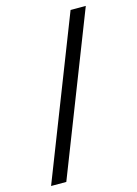

<svg xmlns="http://www.w3.org/2000/svg" viewBox="-120 -735 655 920"><g transform="rotate(-15 208.0 -275.0)"><path d="M16 120 324.5 -670.5H400L91.5 120Z"/></g></svg>

Font: Anek Bangla
Style: Regular
Weight: 400
Designer: Sulekha Rajkumar (Bangla), Yesha Goshar (Latin)
Foundry: Ek Type
Version: Version 1.003